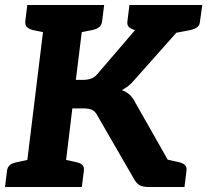

<svg xmlns="http://www.w3.org/2000/svg" viewBox="-29 -747 828 767"><path d="M67 0 156 -727H311L274 -428H303Q322 -428 336 -433.5Q350 -439 359 -450L569 -695Q584 -713 601 -720Q618 -727 641 -727H774L509 -429Q497 -414 484 -404Q471 -394 458 -387Q475 -381 488 -369.5Q501 -358 511 -338L703 0H566Q541 0 529 -7Q517 -14 508 -29L358 -289Q350 -303 338 -308.5Q326 -314 302 -314H260L222 0ZM649 -611 568 -684 573 -727H733L684 -618ZM610 0 570 -123 641 -109ZM-9 0 -1 -65Q1 -80 11 -88Q21 -96 38 -99L89 -110V0ZM200 0 227 -110 276 -99Q292 -96 300 -88Q308 -80 306 -65L298 0ZM179 -727 151 -617 102 -627Q87 -631 79 -638.5Q71 -646 72 -662L80 -727ZM387 -727 379 -662Q377 -646 367 -638.5Q357 -631 340 -627L289 -617V-727ZM610 0 637 -110 686 -99Q701 -96 709.5 -88Q718 -80 716 -65L708 0ZM779 -727 770 -662Q769 -646 759 -638.5Q749 -631 732 -627L680 -617L681 -727ZM586 -727 559 -617 510 -627Q495 -631 486.5 -638.5Q478 -646 480 -662L488 -727Z"/></svg>

Font: Aleo ExtraBold
Style: Italic
Weight: 800
Italic angle: -7°
Designer: Alessio Laiso
Foundry: Alessio Laiso
Version: Version 2.001;gftools[0.9.29]